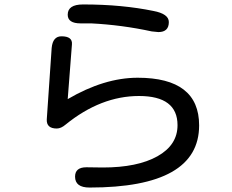

<svg xmlns="http://www.w3.org/2000/svg" viewBox="-20 -816 1040 862"><path d="M691 -672 661 -675Q527 -704 390 -711H342Q284 -711 284 -750Q284 -796 353 -796Q443 -796 521.5 -788.5Q600 -781 668 -767Q738 -754 738 -717Q738 -672 691 -672ZM382 26Q317 26 317 -23Q317 -65 368 -65L441 -64Q597 -64 687 -114.5Q777 -165 777 -254Q777 -385 604 -385Q433 -385 275 -257Q254 -239 235 -239Q188 -239 190 -280L212 -601Q217 -653 256 -653Q306 -653 303 -617L284 -371Q448 -467 598 -467Q874 -467 874 -253Q874 26 382 26Z"/></svg>

Font: Huninn
Style: Regular
Weight: 400
Designer: justfont
Foundry: justfont
Version: Version 1.003